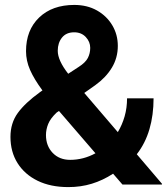

<svg xmlns="http://www.w3.org/2000/svg" viewBox="-20 -741 671 771"><path d="M254.4 10.3Q183.1 10.3 131.1 -15.1Q79.1 -40.5 50.5 -85.9Q22 -131.3 22 -191.4Q22 -246.6 51.3 -287.1Q80.6 -327.6 140.1 -370.6Q142.6 -372.6 145.3 -374.3Q147.9 -376 150.4 -377.9Q117.2 -422.9 100.8 -460Q84.5 -497.1 84.5 -535.6Q84.5 -620.1 137.2 -670.7Q189.9 -721.2 278.3 -721.2Q330.1 -721.2 369.4 -699Q408.7 -676.8 430.9 -639.4Q453.1 -602.1 453.1 -556.6Q453.1 -508.8 429.2 -469.2Q405.3 -429.7 363.8 -399.9L318.4 -367.7L453.1 -210.4Q470.7 -239.7 480.5 -273.9Q490.2 -308.1 490.2 -346.2H596.7Q596.7 -278.8 580.1 -222.2Q563.5 -165.5 529.3 -121.6L630.9 -2.4L629.9 0H471.7L434.1 -43.5Q392.6 -16.6 348.6 -3.2Q304.7 10.3 254.4 10.3ZM253.9 -444.8 295.9 -472.2Q323.2 -489.7 332.8 -508.3Q342.3 -526.9 342.3 -548.8Q342.3 -573.2 324.5 -592.3Q306.6 -611.3 277.8 -611.3Q246.1 -611.3 229 -590.1Q211.9 -568.8 211.9 -537.1Q211.9 -498.5 253.9 -444.8ZM261.7 -99.1Q314.9 -99.1 363.3 -125.5L216.8 -295.4L207.5 -289.1Q182.6 -265.6 173.6 -243.4Q164.6 -221.2 164.6 -198.7Q164.6 -155.3 191.4 -127.2Q218.3 -99.1 261.7 -99.1Z"/></svg>

Font: Roboto Slab
Style: Bold
Weight: 700
Designer: Google
Version: Version 2.000; ttfautohint (v1.8.1.43-b0c9)